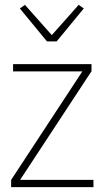

<svg xmlns="http://www.w3.org/2000/svg" viewBox="-20 -773 427 793"><path d="M26 0V-30L320 -478H34V-508H358V-479L63 -30H366V0ZM174 -602 62 -738 83 -753 194 -628 305 -753 326 -738 214 -602Z"/></svg>

Font: IBM Plex Sans Cond ExtLt
Style: Regular
Weight: 200
Width: 3
Designer: Mike Abbink, Paul van der Laan, Pieter van Rosmalen
Foundry: Bold Monday
Version: Version 1.3